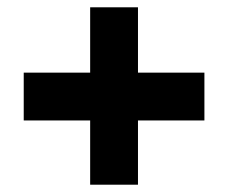

<svg xmlns="http://www.w3.org/2000/svg" viewBox="-20 -617 626 526"><path d="M358 -418V-597H227V-418H45V-287H227V-111H358V-287H540V-418Z"/></svg>

Font: Noto Sans Thai Looped Black
Style: Regular
Weight: 900
Designer: Sasikarn Vongin, Ben Mitchell
Foundry: The Fontpad Ltd
Version: Version 1.001